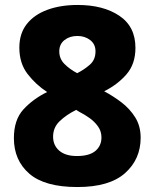

<svg xmlns="http://www.w3.org/2000/svg" viewBox="-20 -744 623 774"><path d="M293 -724Q396 -724 461 -680.5Q526 -637 526 -551Q526 -486 490 -444.5Q454 -403 400 -376Q436 -357 469.5 -331.5Q503 -306 525 -271Q547 -236 547 -189Q547 -102 484 -46Q421 10 292 10Q160 10 98 -44Q36 -98 36 -187Q36 -261 74.5 -303Q113 -345 170 -373Q124 -403 91 -446Q58 -489 58 -552Q58 -609 88 -647Q118 -685 171 -704.5Q224 -724 293 -724ZM292 -599Q261 -599 240 -582.5Q219 -566 219 -537Q219 -507 240 -486Q261 -465 291 -449Q319 -463 342 -483Q365 -503 365 -537Q365 -566 343.5 -582.5Q322 -599 292 -599ZM194 -193Q194 -158 219 -136.5Q244 -115 290 -115Q340 -115 364.5 -135.5Q389 -156 389 -190Q389 -215 375 -234.5Q361 -254 340.5 -268.5Q320 -283 300 -293L287 -301Q247 -281 220.5 -255.5Q194 -230 194 -193Z"/></svg>

Font: Noto Sans Georgian ExtraBold
Style: Regular
Weight: 800
Designer: Monotype Design Team, Akaki Razmadze
Foundry: Google LLC
Version: Version 2.005; ttfautohint (v1.8.4.7-5d5b)